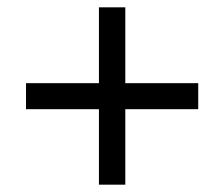

<svg xmlns="http://www.w3.org/2000/svg" viewBox="-20 -605 612 524"><path d="M250 -101V-307H51V-378H250V-585H322V-378H521V-307H322V-101Z"/></svg>

Font: Noto Sans Kannada
Style: Regular
Weight: 400
Designer: Jelle Bosma - Monotype Design Team
Foundry: Monotype Imaging Inc.
Version: Version 2.003